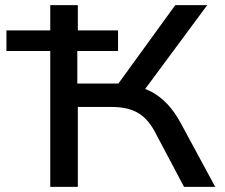

<svg xmlns="http://www.w3.org/2000/svg" viewBox="-20 -725 872 745"><path d="M175 0V-527H5V-607H175V-705H282V-607H438V-527H280V-401H452L417 -370L660 -705H784L522 -351L488 -393Q531 -388 565.5 -370Q600 -352 628.5 -322Q657 -292 681 -248L815 0H694L586 -204Q557 -262 517 -286Q477 -310 414 -310H282V0Z"/></svg>

Font: Nunito Sans 7pt SemiExpanded Medium
Style: Regular
Weight: 500
Width: 6
Designer: Vernon Adams
Foundry: Vernon Adams
Version: Version 3.101;gftools[0.9.27]